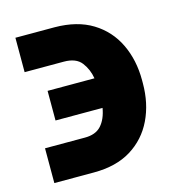

<svg xmlns="http://www.w3.org/2000/svg" viewBox="-88 -616 647 703"><g transform="rotate(-15 235.5 -264.5)"><path d="M32.7 -120.6H182.6Q224.6 -120.1 246.1 -144Q267.6 -168 274.4 -209H96.2V-321.3H273.9Q268.1 -356.4 247.8 -382.8Q227.5 -409.2 181.2 -409.2H32.7V-539.6H181.2Q266.6 -539.1 324.2 -503.7Q381.8 -468.3 411.1 -407.2Q440.4 -346.2 440.4 -270V-258.3Q440.4 -181.6 411.1 -120.6Q381.8 -59.6 324.7 -24.2Q267.6 11.2 182.6 11.2H32.7Z"/></g></svg>

Font: Inter Display ExtraBold
Style: Regular
Weight: 800
Designer: Rasmus Andersson
Foundry: rsms
Version: Version 4.000;git-a52131595